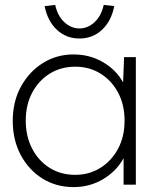

<svg xmlns="http://www.w3.org/2000/svg" viewBox="-20 -753 647 783"><path d="M280 10Q209 10 153 -25Q97 -60 64.5 -121Q32 -182 32 -260Q32 -339 65.5 -400Q99 -461 155 -496Q211 -531 280 -531Q346 -531 400 -499.5Q454 -468 482 -417L486 -520H534V0H484V-108Q456 -56 401.5 -23Q347 10 280 10ZM287 -40Q344 -40 389.5 -68.5Q435 -97 461.5 -146.5Q488 -196 488 -261Q488 -325 462 -374.5Q436 -424 390.5 -452.5Q345 -481 287 -481Q228 -481 182.5 -452.5Q137 -424 111 -374.5Q85 -325 85 -261Q85 -198 110.5 -148Q136 -98 181.5 -69Q227 -40 287 -40ZM304 -596Q250 -596 212 -631.5Q174 -667 162 -728L205 -733Q215 -688 242.5 -662.5Q270 -637 304 -637Q338 -637 365.5 -662.5Q393 -688 403 -733L446 -728Q434 -667 396 -631.5Q358 -596 304 -596Z"/></svg>

Font: Lexend Deca ExtraLight
Style: Regular
Weight: 200
Designer: Bonnie Shaver-Troup, Thomas Jockin
Foundry: Lexend
Version: Version 1.008; ttfautohint (v1.8.4.7-5d5b)